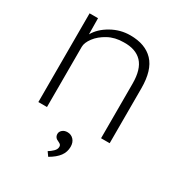

<svg xmlns="http://www.w3.org/2000/svg" viewBox="-177 -649 915 984"><g transform="rotate(30 280.0 -157.0)"><path d="M70 0V-525H120L121 -430Q145 -473 197 -502.5Q249 -532 308 -532Q397 -532 444.5 -482Q492 -432 492 -325V0H441V-323Q441 -408 404 -447Q367 -486 296 -484Q245 -484 205.5 -462.5Q166 -441 143.5 -411Q121 -381 121 -356V0ZM254 218 237 194Q251 186 264.5 173Q278 160 278 145Q278 138 274.5 133.5Q271 129 260 124Q236 115 236 92Q236 79 247.5 69Q259 59 277 59Q299 59 313.5 74.5Q328 90 328 116Q328 147 310 171.5Q292 196 254 218Z"/></g></svg>

Font: Readex Pro ExtraLight
Style: Regular
Weight: 200
Designer: Bonnie Shaver-Troup, Thomas Jockin
Foundry: Lexend
Version: Version 1.203; ttfautohint (v1.8.3)